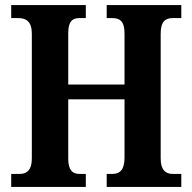

<svg xmlns="http://www.w3.org/2000/svg" viewBox="-20 -734 755 754"><path d="M24 0H317V-51H292C264 -51 248 -67 248 -111V-344H469V-115C469 -67 451 -51 421 -51H399V0H692V-51H658C631 -51 611 -66 611 -111V-602C611 -650 630 -663 658 -663H692V-714H399V-663H420C452 -663 469 -650 469 -602V-402H248V-604C248 -650 264 -663 292 -663H317V-714H24V-663H52C82 -663 105 -650 105 -602V-111C105 -67 86 -51 58 -51H24Z"/></svg>

Font: Noto Serif Sinhala Condensed
Style: Bold
Weight: 700
Width: 3
Designer: Jelle Bosma - Monotype Design Team
Foundry: Monotype Imaging Inc.
Version: Version 2.007